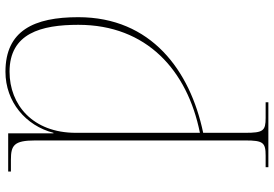

<svg xmlns="http://www.w3.org/2000/svg" viewBox="-170 -594 1004 704"><g transform="rotate(-90 332.0 -242.0)"><path d="M71 240H309V230H252C204 230 197 221 197 155V1C426 -47 621 -190 621 -457C621 -619 572 -724 421 -724C310 -724 223 -649 197 -548H195V-714H55V-704H98C151 -704 169 -693 169 -615V156C169 221 161 230 113 230H71ZM197 -11V-466C197 -624 300 -709 421 -709C562 -709 593 -593 593 -457C593 -206 426 -57 197 -11Z"/></g></svg>

Font: Noto Serif Display Thin
Style: Regular
Weight: 100
Designer: Monotype Design Team
Foundry: Monotype Imaging Inc.
Version: Version 2.009